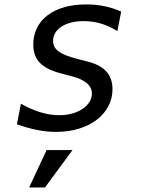

<svg xmlns="http://www.w3.org/2000/svg" viewBox="-20 -580 642 865"><path d="M232.4 14.2Q189.9 14.2 147.5 5.6Q105 -2.9 56.2 -20L74.2 -112.8Q165.5 -61 246.6 -61Q279.3 -61 306.4 -68.8Q333.5 -76.7 353 -90.1Q372.6 -103.5 383.3 -121.3Q394 -139.2 394 -158.7Q394 -214.4 298.3 -237.8L284.7 -241.2L252 -250Q189.5 -266.6 159.7 -296.9Q129.9 -327.1 129.9 -379.9Q129.9 -420.9 146.5 -454.1Q163.1 -487.3 194.1 -511Q225.1 -534.7 269.3 -547.4Q313.5 -560.1 368.2 -560.1Q454.6 -560.1 525.9 -527.8L508.8 -439.9Q473.6 -461.9 436 -473.4Q398.4 -484.9 356.9 -484.9Q324.7 -484.9 299.1 -478Q273.4 -471.2 255.6 -459.2Q237.8 -447.3 228.5 -430.9Q219.2 -414.6 219.2 -395.5Q219.2 -381.3 224.9 -370.1Q230.5 -358.9 243.2 -349.1Q255.9 -339.4 276.4 -331.1Q296.9 -322.8 327.1 -314.9Q335 -312.5 337.9 -312L373 -303.2Q431.6 -288.6 459.2 -257.8Q486.8 -227.1 486.8 -178.2Q486.8 -137.2 468.5 -102.1Q450.2 -66.9 416.7 -41Q383.3 -15.1 336.4 -0.5Q289.6 14.2 232.4 14.2ZM189.9 96.2H306.6L182.6 264.6H111.3Z"/></svg>

Font: Hack
Style: Italic
Weight: 400
Italic angle: -11°
Monospace: yes
Designer: Christopher Simpkins
Foundry: Christopher Simpkins
Version: Version 2.019; ttfautohint (v1.4.1) -l 4 -r 80 -G 350 -x 0 -